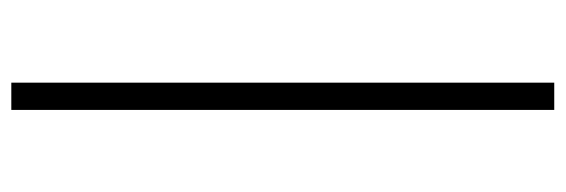

<svg xmlns="http://www.w3.org/2000/svg" viewBox="-342 -440 976 331"><g transform="rotate(90 145.5 -274.0)"><path d="M122 194V-742H169V194Z"/></g></svg>

Font: Montserrat Light
Style: Regular
Weight: 300
Designer: Julieta Ulanovsky
Foundry: Julieta Ulanovsky
Version: Version 9.000; ttfautohint (v1.8.4.7-5d5b)